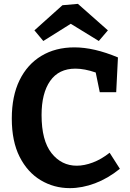

<svg xmlns="http://www.w3.org/2000/svg" viewBox="-20 -961 672 993"><path d="M341 12Q259 12 190.5 -29Q122 -70 81.5 -150Q41 -230 41 -348Q41 -464 81 -546Q121 -628 194 -672Q267 -716 365 -716Q466 -716 590 -664L581 -484H496L475 -586Q417 -606 370 -606Q284 -606 239.5 -542.5Q195 -479 195 -366Q195 -234 246.5 -169Q298 -104 377 -104Q416 -104 460 -120.5Q504 -137 547 -171L600 -88Q538 -38 471.5 -13Q405 12 341 12ZM204 -749 158 -804 303 -934 383 -941 538 -804 491 -749 346 -838Z"/></svg>

Font: Bitter
Style: Bold
Weight: 700
Designer: Sol Matas, and Bitter project Authors
Foundry: Sol Matas
Version: Version 2.001